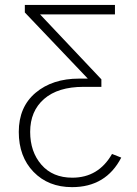

<svg xmlns="http://www.w3.org/2000/svg" viewBox="-20 -521 554 774"><path d="M55.7 10.7Q55.7 -89.8 123.5 -147Q191.4 -204.1 298.8 -204.1H334L80.1 -470.7V-501H443.4V-462.9H141.6L388.7 -201.2V-170.9H316.4Q213.9 -170.9 157.7 -122.1Q101.6 -73.2 101.6 10.7Q101.6 90.8 147 143.1Q192.4 195.3 271.5 195.3Q377 195.3 431.6 99.6L468.8 114.3Q407.2 233.4 270.5 233.4Q174.8 233.4 115.2 171.9Q55.7 110.4 55.7 10.7Z"/></svg>

Font: Gothic A1 ExtraLight
Style: Regular
Weight: 275
Designer: HanYang I&C Co.,Ltd.
Foundry: HanYang I&C Co.,Ltd.
Version: Version 2.50